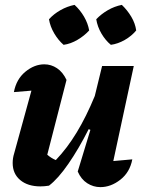

<svg xmlns="http://www.w3.org/2000/svg" viewBox="-20 -760 595 788"><path d="M299 -56 351 -227 344 -230Q303 -149 260.5 -87.5Q218 -26 181 2Q162 5 146 5Q94 5 63 -21Q32 -47 32 -91Q32 -111 38 -130L109 -388Q73 -385 37 -382Q47 -435 84 -465.5Q121 -496 162 -496Q190 -496 214 -480Q238 -464 253 -432L174 -125Q190 -111 209 -103Q255 -151 294.5 -216Q334 -281 369 -366L399 -489H529L445 -99Q465 -101 484 -102.5Q503 -104 523 -106Q513 -53 474 -22.5Q435 8 392 8Q363 8 338 -8Q313 -24 299 -56ZM286 -740Q309 -719 325 -691.5Q341 -664 346 -635Q326 -613 298 -596.5Q270 -580 241 -576Q219 -595 202.5 -623Q186 -651 181 -681Q201 -703 228.5 -718.5Q256 -734 286 -740ZM480 -740Q503 -718 519 -691Q535 -664 539 -635Q520 -612 492 -596Q464 -580 435 -576Q413 -594 396.5 -622Q380 -650 375 -681Q396 -703 423 -718.5Q450 -734 480 -740Z"/></svg>

Font: Piazzolla
Style: Bold Italic
Weight: 700
Italic angle: -11.3°
Designer: Juan Pablo del Peral
Foundry: Huerta Tipografica
Version: Version 1.330